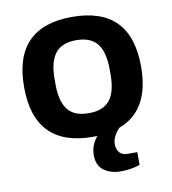

<svg xmlns="http://www.w3.org/2000/svg" viewBox="-82 -609 776 868"><g transform="rotate(-10 306.5 -175.0)"><path d="M306.2 12.2Q38.1 12.2 38.1 -263.2Q38.1 -538.1 306.2 -538.1Q575.2 -538.1 575.2 -263.2Q575.2 -61.5 431.2 -7.8Q417.5 4.9 407.2 24.2Q397 43.5 397 62Q397 85 409.2 100.1Q421.4 115.2 446.8 115.2H491.2V173.8Q449.7 188 403.8 188Q357.9 188 326.4 165.5Q294.9 143.1 294.9 94.2Q294.9 48.3 326.2 12.2ZM306.2 -96.2Q373 -96.2 403.1 -134.3Q433.1 -172.4 433.1 -251V-274.9Q433.1 -354 403.1 -392.6Q373 -431.2 306.2 -431.2Q240.2 -431.2 210.2 -392.6Q180.2 -354 180.2 -274.9V-251Q180.2 -172.4 210 -134.3Q239.7 -96.2 306.2 -96.2Z"/></g></svg>

Font: Archivo
Style: Bold
Weight: 700
Designer: Hector Gatti
Foundry: Omnibus-Type
Version: Version 2.001